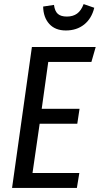

<svg xmlns="http://www.w3.org/2000/svg" viewBox="-20 -919 488 939"><path d="M427 -616H216L184 -387H369L358 -314H174L139 -73H368L356 0H39L136 -689H448ZM191 -887 244 -895Q248 -864 263 -851Q278 -838 307 -838Q337 -838 357 -852.5Q377 -867 389 -899L441 -881Q428 -828 391.5 -799Q355 -770 302 -770Q250 -770 221 -802Q192 -834 191 -887Z"/></svg>

Font: Fira Sans Compressed
Style: Italic
Weight: 400
Width: 1
Italic angle: -8°
Designer: bBox Type GmbH & Carrois Corporate GbR & Edenspiekermann AG
Foundry: bBox Type GmbH & Carrois Corporate GbR & Edenspiekermann AG
Version: Version 4.301